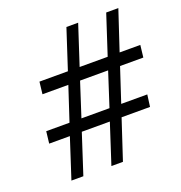

<svg xmlns="http://www.w3.org/2000/svg" viewBox="-125 -798 857 907"><g transform="rotate(-20 303.0 -345.0)"><path d="M282 0H340L406 -200H549L557 -260H426L482 -430H599L606 -491H502L568 -690H507L442 -491H301L366 -690H307L242 -491H99L92 -430H222L166 -260H49L42 -200H146L81 0H141L206 -200H347ZM226 -260 281 -430H422L367 -260Z"/></g></svg>

Font: TPK Tissa Web Medium
Style: Italic
Weight: 500
Italic angle: -7°
Designer: Jacques Le Bailly, Suppakit Chalermlarp | Katatrad Co.,Ltd.
Foundry: Jacques Le Bailly, Cadson Demak Co.,Ltd.
Version: Version 5.000;Glyphs 3.1.2 (3151)